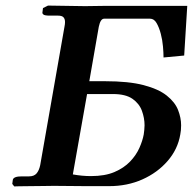

<svg xmlns="http://www.w3.org/2000/svg" viewBox="-20 -667 691 688"><path d="M626 -185Q617 -132 580.5 -90Q544 -48 490 -24Q436 0 371 0H288L173 -1Q160 -1 136.5 -0.5Q113 0 89 0Q65 0 48 0.5Q31 1 31 1L24 -8L26 -23Q29 -35 58 -35H84Q102 -35 111 -45.5Q120 -56 124 -75L211 -571Q212 -576 212.5 -580Q213 -584 213 -588Q213 -599 207.5 -605Q202 -611 188 -611H159Q140 -611 135.5 -615Q131 -619 132 -622L134 -638L152 -647L285 -645Q303 -645 321 -645.5Q339 -646 358 -646H651L640 -468L566 -461Q566 -477 564 -500.5Q562 -524 556 -546.5Q550 -569 541 -584.5Q532 -600 518 -600H353Q340 -600 334 -571L300 -376H356Q441 -376 494.5 -362Q548 -348 577.5 -324.5Q607 -301 618 -273Q629 -245 629 -218Q629 -200 626 -185ZM292 -330 241 -42Q274 -36 306 -36Q356 -36 390 -50.5Q424 -65 446 -88Q468 -111 479.5 -137Q491 -163 495 -185Q496 -193 497 -201Q498 -209 498 -218Q498 -244 488.5 -270Q479 -296 454.5 -313Q430 -330 385 -330Z"/></svg>

Font: Libertinus Serif SemiBold
Style: Italic
Weight: 600
Italic angle: -11.5°
Designer: Philipp H. Poll, Khaled Hosny
Foundry: Caleb Maclennan
Version: Version 7.051;RELEASE